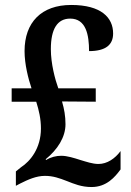

<svg xmlns="http://www.w3.org/2000/svg" viewBox="-20 -744 527 774"><path d="M349 10C410 10 444 -31 466 -61V-135C444 -105 412 -83 377 -83C353 -83 328 -92 304 -99C279 -107 251 -116 227 -116C207 -116 185 -111 166 -99L164 -102C212 -141 244 -191 244 -243C244 -276 239 -304 230 -335L366 -334V-388H215C202 -424 185 -487 185 -546C185 -627 211 -669 263 -669C327 -669 339 -603 339 -538C407 -538 436 -564 436 -609C436 -673 388 -724 267 -724C147 -724 79 -654 79 -538C79 -485 94 -427 107 -388H27V-334H126C137 -299 145 -265 145 -226C145 -146 102 -94 65 -70L44 -53V5L61 -4C93 -20 126 -35 161 -35C194 -35 219 -26 250 -14C278 -3 308 10 349 10Z"/></svg>

Font: Noto Serif Bengali Condensed
Style: Regular
Weight: 400
Width: 3
Designer: Juan Bruce, Universal Thirst, Indian Type Foundry and the Monotype Design Team.
Foundry: Monotype Imaging Inc.
Version: Version 2.003